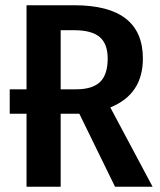

<svg xmlns="http://www.w3.org/2000/svg" viewBox="-20 -711 608 731"><path d="M561 0H418L282 -278H211V0H81V-278H17V-371H81V-691H263Q524 -691 524 -488Q524 -352 400 -302ZM270 -371Q332 -371 361 -399Q390 -427 390 -488Q390 -544 359.5 -570Q329 -596 262 -596H211V-371Z"/></svg>

Font: Fira Sans Condensed Medium
Style: Regular
Weight: 500
Width: 3
Designer: Carrois Corporate & Edenspiekermann AG
Foundry: Carrois Corporate GbR & Edenspiekermann AG
Version: Version 4.203;PS 004.203;hotconv 1.0.88;makeotf.lib2.5.64775